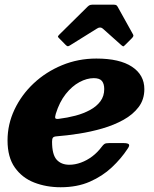

<svg xmlns="http://www.w3.org/2000/svg" viewBox="-20 -790 665 828"><path d="M263 -596.5Q267 -592.5 270.5 -591Q274 -589.5 280.5 -593.5L398.5 -667Q412.5 -676 423.5 -666.5L503 -595.5Q508.5 -591 511 -590.2Q513.5 -589.5 519.5 -596L549.5 -626Q554 -631 555 -634.5Q556 -638 553.5 -642L487 -761.5Q484 -767 479.8 -768.5Q475.5 -770 465.5 -770H386.5Q375.5 -770 369.8 -768.8Q364 -767.5 358 -761.5L237 -642Q231 -636 230 -633.2Q229 -630.5 234.5 -625.5ZM12.5 -184.5Q12.5 -112 44 -67.5Q75.5 -23 127.5 -2.8Q179.5 17.5 241.5 17.5Q313 17.5 367.5 -6.5Q422 -30.5 462.2 -68.2Q502.5 -106 530 -148Q540 -162 535.8 -167.5Q531.5 -173 511.5 -173H451Q436 -173 430.5 -169.2Q425 -165.5 419.5 -158Q401 -133 377.8 -115.5Q354.5 -98 329 -88.8Q303.5 -79.5 279 -79.5Q244 -79.5 224.2 -101.5Q204.5 -123.5 204.5 -179Q204.5 -191 208 -196Q211.5 -201 223 -202Q268 -205.5 319.8 -213.5Q371.5 -221.5 421.5 -236Q471.5 -250.5 512.5 -273.2Q553.5 -296 578 -328.5Q602.5 -361 602.5 -405.5Q602.5 -467 549.2 -502.2Q496 -537.5 395.5 -537.5Q317 -537.5 247.5 -508.8Q178 -480 125.2 -430.5Q72.5 -381 42.5 -317.5Q12.5 -254 12.5 -184.5ZM233.5 -277.5Q220.5 -276 218.5 -280.5Q216.5 -285 220.5 -299Q236.5 -350.5 263.5 -384.5Q290.5 -418.5 322.5 -435.8Q354.5 -453 384.5 -453Q409.5 -453 419.5 -440.8Q429.5 -428.5 429.5 -406Q429.5 -375.5 413 -353.2Q396.5 -331 368.5 -315.8Q340.5 -300.5 305.5 -291.2Q270.5 -282 233.5 -277.5Z"/></svg>

Font: Besley ExtraBold
Style: Italic
Weight: 800
Italic angle: -13°
Designer: Owen Earl
Foundry: indestructible type*
Version: Version 2.001